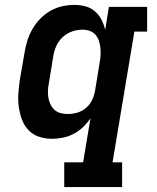

<svg xmlns="http://www.w3.org/2000/svg" viewBox="-20 -558 640 783"><path d="M242 205V104H319L349 -76Q336 -56 318.5 -39.5Q301 -23 280 -12Q259 -1 236.5 3.5Q214 8 192 8Q164 8 138.5 -0.5Q113 -9 95.5 -28Q78 -47 69 -72Q60 -97 56.5 -123.5Q53 -150 55 -177.5Q57 -205 61 -233L80 -343Q84 -368 91.5 -392Q99 -416 112 -439Q125 -462 144 -481.5Q163 -501 186 -514Q209 -527 234 -532.5Q259 -538 284 -538Q307 -538 329 -532Q351 -526 367.5 -511.5Q384 -497 394 -477.5Q404 -458 409 -436L424 -530H580V-429H528L439 104H478V205ZM257 -93Q277 -93 296.5 -99Q316 -105 332 -119Q348 -133 356.5 -152Q365 -171 368 -190L386 -300Q389 -316 390 -331.5Q391 -347 389.5 -362Q388 -377 383.5 -391Q379 -405 369.5 -416Q360 -427 346 -432Q332 -437 317 -437Q295 -437 273.5 -429.5Q252 -422 235 -406Q218 -390 209 -369Q200 -348 197 -327L179 -217Q176 -202 175.5 -187Q175 -172 177.5 -158Q180 -144 186.5 -131Q193 -118 203.5 -109Q214 -100 228 -96.5Q242 -93 257 -93Z"/></svg>

Font: Iosevka Slab Extended Oblique
Style: Bold
Weight: 700
Width: 7
Italic angle: -9°
Monospace: yes
Designer: Belleve Invis
Foundry: Belleve Invis
Version: Version 11.1.1; ttfautohint (v1.8.3)